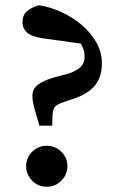

<svg xmlns="http://www.w3.org/2000/svg" viewBox="-20 -701 471 735"><path d="M159 14Q126 14 103 -9.5Q80 -33 80 -65Q80 -97 103 -120Q126 -143 159 -143Q192 -143 215 -120Q238 -97 238 -65Q238 -33 215 -9.5Q192 14 159 14ZM370 -458Q370 -407 344 -374.5Q318 -342 262 -323L226 -311Q199 -302 190.5 -292.5Q182 -283 181 -258L180 -220H131L120 -257Q112 -284 108 -301.5Q104 -319 104 -333Q104 -359 123 -375Q142 -391 185 -404L245 -420Q276 -431 290 -446Q304 -461 304 -484Q304 -511 287 -538.5Q270 -566 246 -592L327 -529L146 -554Q99 -561 82.5 -577Q66 -593 66 -616Q66 -642 82 -657Q98 -672 129 -681Q170 -675 212.5 -656Q255 -637 290.5 -607.5Q326 -578 348 -540Q370 -502 370 -458Z"/></svg>

Font: Source Serif 4 18pt SemiBold
Style: Regular
Weight: 600
Designer: Frank Grießhammer
Foundry: Adobe Systems Incorporated
Version: Version 4.004;hotconv 1.0.116;makeotfexe 2.5.65601